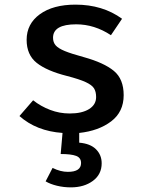

<svg xmlns="http://www.w3.org/2000/svg" viewBox="-20 -562 640 829"><path d="M322 12V54Q370 58 394.5 82.5Q419 107 419 143Q419 191 381 219Q343 247 286 247Q255 247 226 240Q197 233 177 221L207 163Q241 180 273 180Q330 180 330 142Q330 119 308.5 111Q287 103 242 103L250 12Q137 4 64 -61L123 -129Q156 -103 196.5 -87.5Q237 -72 281 -72Q334 -72 364.5 -91Q395 -110 395 -143Q395 -166 386 -180.5Q377 -195 350 -207.5Q323 -220 269 -234Q182 -256 138.5 -290.5Q95 -325 95 -390Q95 -459 152 -500.5Q209 -542 306 -542Q423 -542 507 -481L459 -410Q388 -457 309 -457Q209 -457 209 -399Q209 -379 220.5 -366Q232 -353 260 -341.5Q288 -330 343 -315Q429 -291 471.5 -256Q514 -221 514 -151Q514 -79 460 -38Q406 3 322 12Z"/></svg>

Font: Fira Mono Medium
Style: Regular
Weight: 500
Designer: Carrois Corporate & Edenspiekermann AG
Foundry: Carrois Corporate GbR & Edenspiekermann AG
Version: Version 3.206